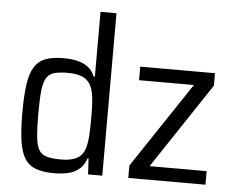

<svg xmlns="http://www.w3.org/2000/svg" viewBox="-53 -805 1065 875"><g transform="rotate(5 480.0 -367.5)"><path d="M224 8Q175 8 142 -4Q109 -16 90.5 -45Q72 -74 64.5 -125Q57 -176 57 -254Q57 -333 64.5 -384.5Q72 -436 90.5 -465Q109 -494 141 -506Q173 -518 223 -518Q260 -518 288 -511Q316 -504 336 -488.5Q356 -473 367 -446H372V-743H445V0H380L376 -72H371Q360 -39 337.5 -21.5Q315 -4 286.5 2Q258 8 224 8ZM252 -57Q297 -57 323.5 -71.5Q350 -86 360 -117Q368 -145 370 -178Q372 -211 372 -263Q372 -302 370 -332.5Q368 -363 362 -384Q351 -421 324.5 -437Q298 -453 249 -453Q210 -453 186.5 -446.5Q163 -440 150.5 -420Q138 -400 134 -360.5Q130 -321 130 -255Q130 -189 134 -149Q138 -109 150.5 -89.5Q163 -70 187.5 -63.5Q212 -57 252 -57ZM564 0V-57L825 -448H574V-510H916V-453L656 -62H917V0Z"/></g></svg>

Font: Saira SemiCondensed
Style: Regular
Weight: 400
Width: 4
Designer: Hector Gatti with collaboration of the Omnibus-Type team
Foundry: Omnibus-Type
Version: Version 1.101